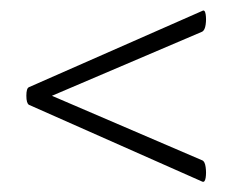

<svg xmlns="http://www.w3.org/2000/svg" viewBox="-20 -375 447 370"><path d="M369.8 -354Q374.8 -357 376.3 -347.5Q377.8 -338.1 376.3 -327.5Q374.8 -317 369.8 -314L76.8 -189V-191.8L369.8 -66Q374.8 -64 376.3 -52.9Q377.8 -41.9 376.3 -32.4Q374.8 -23 369.8 -25L35.8 -173Q30.8 -176 30.8 -190.5Q30.8 -205 35.8 -207Z"/></svg>

Font: Cormorant Garamond Light
Style: Italic
Weight: 300
Italic angle: -10°
Designer: Christian Thalmann (Catharsis Fonts)
Foundry: Catharsis Fonts
Version: Version 4.001